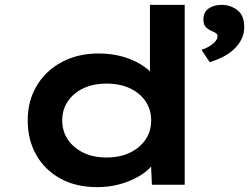

<svg xmlns="http://www.w3.org/2000/svg" viewBox="-20 -760 1025 790"><path d="M380 10Q293 10 229 -25Q165 -60 129.5 -122Q94 -184 94 -265Q94 -345 131 -407Q168 -469 234 -504.5Q300 -540 386 -540Q437 -540 481 -528Q525 -516 558.5 -495.5Q592 -475 611.5 -451Q631 -427 633 -402L597 -395V-740H740V0H605L599 -136L627 -128Q625 -103 605 -78.5Q585 -54 550.5 -34Q516 -14 472.5 -2Q429 10 380 10ZM418 -112Q474 -112 515 -132Q556 -152 579 -186Q602 -220 602 -265Q602 -309 579 -343Q556 -377 515 -396.5Q474 -416 418 -416Q363 -416 322.5 -396.5Q282 -377 259 -343Q236 -309 236 -265Q236 -220 259 -186Q282 -152 322.5 -132Q363 -112 418 -112ZM843 -504 809 -555Q823 -559 838 -567.5Q853 -576 864 -587.5Q875 -599 875 -611Q875 -619 868.5 -623.5Q862 -628 852 -632Q836 -639 826.5 -649Q817 -659 817 -680Q817 -710 838.5 -725Q860 -740 892 -740Q929 -740 957 -718Q985 -696 985 -649Q985 -621 973 -597.5Q961 -574 940.5 -555.5Q920 -537 894.5 -524.5Q869 -512 843 -504Z"/></svg>

Font: Lexend Peta SemiBold
Style: Regular
Weight: 600
Designer: Bonnie Shaver-Troup, Thomas Jockin
Foundry: Lexend
Version: Version 1.007